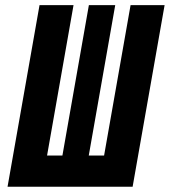

<svg xmlns="http://www.w3.org/2000/svg" viewBox="-20 -713 648 733"><path d="M356.4 0 478.5 -693.4H608.4L486.3 0ZM29.3 0 49.8 -119.1H488.8L468.3 0ZM8.8 0 130.9 -693.4H260.7L138.7 0ZM197.3 0 319.3 -693.4H419.9L297.9 0Z"/></svg>

Font: Cascadia Mono NF
Style: Italic
Weight: 400
Italic angle: -10°
Monospace: yes
Designer: Aaron Bell
Foundry: Saja Typeworks
Version: Version 2404.023